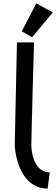

<svg xmlns="http://www.w3.org/2000/svg" viewBox="-20 -1102 335 1146"><path d="M264.2 23.9Q229.5 23.4 202.9 12.2Q176.3 1 156 -16.8Q135.7 -34.7 121.3 -57.6Q106.9 -80.6 97.2 -104Q73.7 -159.7 67.9 -230L81.1 -849.1H183.1Q180.7 -762.2 178.5 -689.7Q176.3 -617.2 174.8 -557.9Q173.3 -498.5 172.1 -451.7Q170.9 -404.8 169.9 -369.1Q168 -285.2 167 -236.8Q168 -191.4 180.2 -155.8Q185.1 -140.6 193.1 -126Q201.2 -111.3 212.6 -99.6Q224.1 -87.9 240 -80.8Q255.9 -73.7 276.9 -73.2ZM294.9 -1027.8 171.9 -879.9 109.9 -915 196.8 -1082Z"/></svg>

Font: McLaren
Style: Regular
Weight: 400
Designer: Astigmatic (AOETI)
Foundry: Astigmatic (AOETI)
Version: Version 1.000